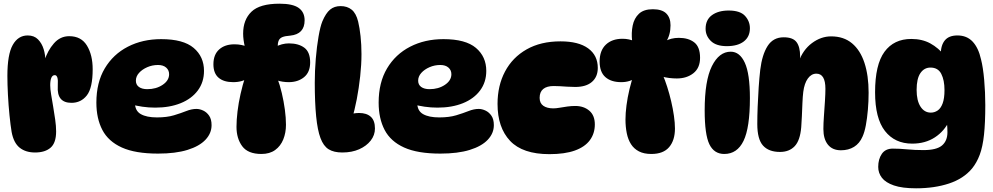

<svg xmlns="http://www.w3.org/2000/svg" viewBox="-20 -824 5377 1040"><path d="M20 -413Q20 -529 49 -580.5Q78 -632 130 -632Q165 -632 186 -610.5Q207 -589 216.5 -557.5Q226 -526 226 -494L221 -496Q238 -550 272 -589Q306 -628 355 -628Q420 -628 451 -577Q482 -526 482 -449Q482 -348 450.5 -307.5Q419 -267 367 -267Q327 -267 308.5 -289.5Q290 -312 293 -358Q295 -392 290.5 -404.5Q286 -417 277 -417Q264 -417 258 -402.5Q252 -388 252 -362Q252 -342 257 -312Q262 -282 268 -246.5Q274 -211 279 -176Q284 -141 284 -112Q284 -50 254 -24Q224 2 170 2Q119 2 86.5 -24Q54 -50 43 -109Q37 -145 31.5 -199Q26 -253 23 -310.5Q20 -368 20 -413Z M836 8Q713 8 640 -25Q567 -58 534.5 -120Q502 -182 502 -268Q502 -377 547.5 -453.5Q593 -530 672.5 -571Q752 -612 853 -612Q973 -612 1029 -564.5Q1085 -517 1085 -440Q1085 -379 1051.5 -334Q1018 -289 958.5 -265Q899 -241 821 -241Q785 -241 751 -246Q717 -251 690 -259L714 -315Q711 -291 711 -267Q711 -224 742.5 -206Q774 -188 830 -188Q884 -188 922 -199.5Q960 -211 989 -222.5Q1018 -234 1044 -234Q1062 -234 1081 -225Q1100 -216 1113 -197Q1126 -178 1126 -146Q1126 -102 1093 -67Q1060 -32 995.5 -12Q931 8 836 8ZM778 -341Q826 -341 861 -364.5Q896 -388 896 -422Q896 -444 880 -458Q864 -472 836 -472Q805 -472 777.5 -460Q750 -448 733 -429Q716 -410 716 -387Q716 -365 732.5 -353Q749 -341 778 -341Z M1317 -572H1306Q1297 -610 1297 -642Q1297 -717 1342 -760.5Q1387 -804 1494 -804Q1566 -804 1598 -781Q1630 -758 1630 -714Q1630 -639 1552 -631Q1524 -629 1509.5 -623Q1495 -617 1489.5 -604Q1484 -591 1484 -568L1473 -570Q1488 -579 1507 -584Q1526 -589 1545 -589Q1597 -589 1628.5 -565.5Q1660 -542 1660 -486Q1660 -433 1627 -406Q1594 -379 1544 -379Q1528 -379 1511 -381.5Q1494 -384 1477 -390L1482 -401Q1496 -364 1506.5 -319.5Q1517 -275 1523 -230.5Q1529 -186 1529 -148Q1529 -105 1514.5 -69Q1500 -33 1470.5 -11.5Q1441 10 1396 10Q1323 10 1292 -32Q1261 -74 1261 -137Q1261 -174 1266.5 -220Q1272 -266 1283 -315Q1294 -364 1309 -410L1329 -405Q1296 -379 1243 -379Q1192 -379 1164 -403Q1136 -427 1136 -476Q1136 -528 1167 -556Q1198 -584 1250 -584Q1270 -584 1287 -580.5Q1304 -577 1317 -572Z M1834 2Q1788 2 1760 -15.5Q1732 -33 1716 -76Q1700 -118 1692.5 -193.5Q1685 -269 1685 -376Q1685 -440 1690.5 -506Q1696 -572 1705.5 -626.5Q1715 -681 1726 -708Q1745 -753 1768 -772Q1791 -791 1825 -791Q1861 -791 1885 -771.5Q1909 -752 1920 -707Q1928 -674 1933 -628Q1938 -582 1938 -531Q1938 -474 1931 -410.5Q1924 -347 1912.5 -286.5Q1901 -226 1885 -175L1794 -166Q1823 -188 1858.5 -200Q1894 -212 1925 -212Q1966 -212 1988.5 -191.5Q2011 -171 2011 -128Q2011 -92 1988 -62.5Q1965 -33 1925.5 -15.5Q1886 2 1834 2Z M2365 8Q2242 8 2169 -25Q2096 -58 2063.5 -120Q2031 -182 2031 -268Q2031 -377 2076.5 -453.5Q2122 -530 2201.5 -571Q2281 -612 2382 -612Q2502 -612 2558 -564.5Q2614 -517 2614 -440Q2614 -379 2580.5 -334Q2547 -289 2487.5 -265Q2428 -241 2350 -241Q2314 -241 2280 -246Q2246 -251 2219 -259L2243 -315Q2240 -291 2240 -267Q2240 -224 2271.5 -206Q2303 -188 2359 -188Q2413 -188 2451 -199.5Q2489 -211 2518 -222.5Q2547 -234 2573 -234Q2591 -234 2610 -225Q2629 -216 2642 -197Q2655 -178 2655 -146Q2655 -102 2622 -67Q2589 -32 2524.5 -12Q2460 8 2365 8ZM2307 -341Q2355 -341 2390 -364.5Q2425 -388 2425 -422Q2425 -444 2409 -458Q2393 -472 2365 -472Q2334 -472 2306.5 -460Q2279 -448 2262 -429Q2245 -410 2245 -387Q2245 -365 2261.5 -353Q2278 -341 2307 -341Z M2956 11Q2811 11 2743 -61Q2675 -133 2675 -261Q2675 -360 2715.5 -436.5Q2756 -513 2832.5 -556.5Q2909 -600 3016 -600Q3114 -600 3166 -562Q3218 -524 3218 -456Q3218 -408 3186.5 -380.5Q3155 -353 3096 -353Q3073 -353 3052 -354.5Q3031 -356 3013 -357Q2995 -358 2979 -358Q2942 -358 2922.5 -342Q2903 -326 2903 -294Q2903 -265 2923 -251Q2943 -237 2977 -237Q2992 -237 3011.5 -240.5Q3031 -244 3053 -247Q3075 -250 3096 -250Q3142 -250 3172 -224.5Q3202 -199 3202 -150Q3202 -101 3175 -64.5Q3148 -28 3093.5 -8.5Q3039 11 2956 11Z M3414 -602H3404Q3399 -646 3407 -685.5Q3415 -725 3441 -749.5Q3467 -774 3516 -774Q3566 -774 3589 -751Q3612 -728 3612 -687Q3612 -635 3588 -598L3580 -600Q3615 -619 3657 -619Q3709 -619 3740.5 -594.5Q3772 -570 3772 -511Q3772 -456 3736 -427.5Q3700 -399 3646 -399Q3627 -399 3605.5 -401.5Q3584 -404 3564 -410L3569 -421Q3582 -391 3594 -353.5Q3606 -316 3615.5 -275.5Q3625 -235 3630.5 -196.5Q3636 -158 3636 -128Q3636 -64 3604.5 -27Q3573 10 3508 10Q3468 10 3441 -4Q3414 -18 3398 -43Q3382 -68 3375 -102.5Q3368 -137 3368 -177Q3368 -211 3373.5 -253.5Q3379 -296 3390 -342Q3401 -388 3416 -430L3426 -405Q3394 -379 3345 -379Q3290 -379 3259 -406.5Q3228 -434 3228 -491Q3228 -550 3261.5 -582Q3295 -614 3352 -614Q3370 -614 3386 -610.5Q3402 -607 3414 -602Z M3927 -767Q3989 -767 4015.5 -738Q4042 -709 4042 -671Q4042 -625 4009 -599.5Q3976 -574 3917 -574Q3859 -574 3830.5 -602Q3802 -630 3802 -668Q3802 -717 3836.5 -742Q3871 -767 3927 -767ZM3938 -544Q3987 -544 4014.5 -484Q4042 -424 4042 -293Q4042 -132 4007.5 -61Q3973 10 3903 10Q3848 10 3822.5 -42.5Q3797 -95 3797 -226Q3797 -387 3836 -465.5Q3875 -544 3938 -544Z M4225 -622Q4275 -622 4294.5 -596Q4314 -570 4314 -519Q4314 -507 4312.5 -493.5Q4311 -480 4308 -469L4306 -489Q4329 -554 4378 -590.5Q4427 -627 4482 -627Q4550 -627 4595 -589.5Q4640 -552 4662.5 -483.5Q4685 -415 4685 -322Q4685 -275 4681 -229Q4677 -183 4670 -145.5Q4663 -108 4652 -84Q4636 -47 4606 -28.5Q4576 -10 4535 -10Q4489 -10 4464.5 -40.5Q4440 -71 4440 -125Q4440 -155 4443 -196Q4446 -237 4448.5 -277Q4451 -317 4451 -343Q4451 -425 4402 -425Q4375 -425 4356 -399Q4337 -373 4331 -326Q4328 -302 4326.5 -266Q4325 -230 4323.5 -194.5Q4322 -159 4320 -135Q4314 -63 4284.5 -32Q4255 -1 4205 -1Q4144 -1 4113 -35.5Q4082 -70 4082 -152Q4082 -194 4084 -246Q4086 -298 4089.5 -350.5Q4093 -403 4098 -446Q4108 -528 4138 -575Q4168 -622 4225 -622Z M4921 -46Q4827 -46 4773.5 -114.5Q4720 -183 4720 -324Q4720 -474 4771 -543.5Q4822 -613 4916 -613Q4975 -613 5019 -589Q5063 -565 5099 -521L5083 -477Q5080 -491 5078 -507Q5076 -523 5076 -531Q5076 -579 5098 -605.5Q5120 -632 5166 -632Q5217 -632 5248.5 -598.5Q5280 -565 5294 -502Q5305 -459 5311 -391.5Q5317 -324 5317 -255Q5317 -159 5310 -94Q5303 -29 5287 14Q5271 57 5245 89Q5199 144 5120.5 170Q5042 196 4942 196Q4867 196 4822 180.5Q4777 165 4757 139Q4737 113 4737 80Q4737 38 4756.5 9.5Q4776 -19 4816 -19Q4853 -19 4894 -15Q4935 -11 4982 -11Q5053 -11 5082.5 -36Q5112 -61 5112 -108Q5112 -131 5109 -162L5123 -172Q5096 -114 5044 -80Q4992 -46 4921 -46ZM5022 -214Q5042 -214 5059 -225.5Q5076 -237 5086 -264Q5096 -291 5096 -336Q5096 -390 5078.5 -424Q5061 -458 5020 -458Q4986 -458 4965.5 -428Q4945 -398 4945 -337Q4945 -279 4966 -246.5Q4987 -214 5022 -214Z"/></svg>

Font: DynaPuff
Style: Bold
Weight: 700
Designer: Toshi Omagari, Jennifer Daniel
Foundry: Google Fonts
Version: Version 2.000